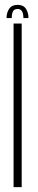

<svg xmlns="http://www.w3.org/2000/svg" viewBox="-20 -772 158 792"><path d="M36 0V-675H69.5V0ZM53 -752Q76 -752 86.8 -736Q97.5 -720 97.5 -697.5H76.5Q76.5 -735 53 -735Q39 -735 33.8 -725.5Q28.5 -716 28.5 -697.5H7Q7 -720 18 -736Q29 -752 53 -752Z"/></svg>

Font: Anybody Condensed ExtraLight
Style: Regular
Weight: 200
Width: 3
Designer: Tyler Finck
Foundry: Etcetera Type Company
Version: Version 1.010; ttfautohint (v1.8.3) -l 8 -r 50 -G 200 -x 14 